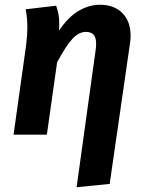

<svg xmlns="http://www.w3.org/2000/svg" viewBox="-20 -566 614 807"><path d="M382 -356Q384 -366 384 -382Q384 -409 373 -420.5Q362 -432 341 -432Q312 -432 285 -403.5Q258 -375 220 -304L177 0H37L90 -378Q95 -421 95 -450Q95 -490 88 -527L216 -542Q222 -525 225.5 -508Q229 -491 229 -465Q229 -447 228 -437Q266 -494 310 -520Q354 -546 400 -546Q460 -546 494.5 -511Q529 -476 529 -415Q529 -399 526 -381L441 207L302 221Z"/></svg>

Font: Fira Sans SemiBold
Style: Italic
Weight: 600
Italic angle: -8°
Designer: bBox Type GmbH & Carrois Corporate GbR & Edenspiekermann AG
Foundry: bBox Type GmbH & Carrois Corporate GbR & Edenspiekermann AG
Version: Version 4.301